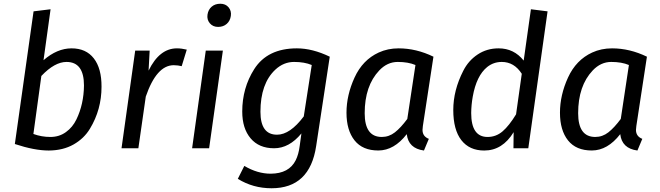

<svg xmlns="http://www.w3.org/2000/svg" viewBox="-20 -800 3561 1036"><path d="M338.9 -465.8Q274.9 -465.8 203.1 -390.1L160.2 -77.1Q204.1 -61 252 -61Q299.8 -61 335.9 -87.4Q372.1 -113.3 392.6 -156.2Q432.1 -238.3 433.1 -338.9Q433.1 -465.8 338.9 -465.8ZM527.8 -332Q527.8 -208.5 465.3 -105.5Q433.6 -52.7 377 -20.5Q320.3 11.7 243.2 12.2Q166 12.2 60.1 -22.9L161.1 -738.8L252.9 -750L214.8 -475.1Q288.1 -539.1 366.2 -539.1Q444.3 -539.1 486.3 -484.9Q528.3 -430.7 527.8 -332Z M934.6 -539.1Q959.5 -539.1 987.8 -532.2L960.4 -442.9Q941.4 -447.8 917.5 -448.2Q824.7 -448.2 766.6 -278.8L726.6 0H635.7L709.5 -526.9H787.6L781.7 -418.9Q840.3 -539.1 934.6 -539.1Z M1108.4 0H1016.6L1090.3 -526.9H1182.6ZM1122.1 -763.9Q1140.6 -779.8 1168.9 -779.8Q1197.3 -779.8 1213.4 -760.5Q1229.5 -741.2 1225.6 -714.1Q1221.7 -687 1203.1 -670.9Q1184.6 -654.8 1156.7 -654.8Q1128.9 -654.8 1112.3 -674.3Q1095.7 -693.8 1099.6 -720.9Q1103.5 -748 1122.1 -763.9Z M1465.8 -424.3Q1385.3 -349.1 1385.3 -196.8Q1385.3 -72.8 1475.1 -73.2Q1544.9 -73.2 1619.1 -171.9L1662.1 -449.2Q1623 -465.8 1566.7 -465.8Q1510.3 -465.8 1465.8 -424.3ZM1582 -539.1Q1666 -539.1 1759.3 -494.1L1686 -12.2Q1651.9 215.8 1445.3 215.8Q1345.2 215.8 1263.2 165L1298.3 95.2Q1369.1 137.2 1440.4 137.2Q1539.6 136.7 1575.7 64.5Q1591.3 33.2 1597.2 -13.2L1606.4 -80.1Q1540.5 0 1459 0Q1377.4 0 1332.3 -53.5Q1287.1 -106.9 1287.1 -198.2Q1287.1 -325.2 1351.6 -426.8Q1422.9 -539.1 1582 -539.1Z M2026.4 -419.9Q1947.8 -336.9 1947.8 -189Q1947.8 -61 2040 -61Q2079.1 -61 2110.8 -85.9Q2142.6 -110.8 2177.7 -158.2L2221.7 -449.2Q2182.6 -465.8 2126.2 -465.8Q2069.8 -465.8 2026.4 -419.9ZM2130.9 -539.1Q2226.1 -539.1 2318.8 -494.1L2261.7 -120.1Q2259.8 -104 2259.8 -99.1Q2259.8 -64 2293.9 -50.8L2267.6 12.2Q2183.6 1 2174.8 -76.2Q2106.9 11.7 2021.7 12Q1936.5 12.2 1893.1 -42.5Q1849.6 -97.2 1849.6 -191.9Q1849.6 -286.6 1893.1 -381.6Q1936.5 -476.6 2023.4 -516.6Q2072.3 -539.1 2130.9 -539.1Z M2687.5 -465.8Q2643.1 -465.8 2608.9 -438.5Q2550.8 -391.6 2530.8 -278.3Q2522.9 -233.9 2522.5 -189.9Q2522.5 -61 2610.8 -61Q2656.7 -61 2691.9 -91.3Q2727.1 -121.6 2764.6 -183.1L2795.4 -401.9Q2754.4 -465.8 2687.5 -465.8ZM2592.8 12.2Q2512.7 12.2 2469.2 -43.9Q2425.8 -100.1 2425.8 -206.5Q2425.8 -313 2480 -418.5Q2507.3 -472.7 2557.1 -505.9Q2606.9 -539.1 2670.4 -539.1Q2753.4 -539.1 2805.7 -473.1L2844.7 -750L2934.6 -738.8L2830.6 0H2750.5L2751.5 -86.9Q2691.4 12.2 2592.8 12.2Z M3178.2 -419.9Q3099.6 -336.9 3099.6 -189Q3099.6 -61 3191.9 -61Q3231 -61 3262.7 -85.9Q3294.4 -110.8 3329.6 -158.2L3373.5 -449.2Q3334.5 -465.8 3278.1 -465.8Q3221.7 -465.8 3178.2 -419.9ZM3282.7 -539.1Q3377.9 -539.1 3470.7 -494.1L3413.6 -120.1Q3411.6 -104 3411.6 -99.1Q3411.6 -64 3445.8 -50.8L3419.4 12.2Q3335.4 1 3326.7 -76.2Q3258.8 11.7 3173.6 12Q3088.4 12.2 3044.9 -42.5Q3001.5 -97.2 3001.5 -191.9Q3001.5 -286.6 3044.9 -381.6Q3088.4 -476.6 3175.3 -516.6Q3224.1 -539.1 3282.7 -539.1Z"/></svg>

Font: FiraSans-Italic
Style: Italic
Weight: 400
Italic angle: -8°
Designer: Carrois Corporate & Edenspiekermann AG
Foundry: Carrois Corporate GbR & Edenspiekermann AG
Version: Version 3.106;PS 003.106;hotconv 1.0.70;makeotf.lib2.5.58329